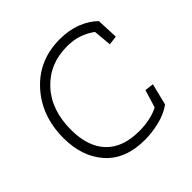

<svg xmlns="http://www.w3.org/2000/svg" viewBox="-172 -814 978 978"><g transform="rotate(-45 316.5 -325.0)"><path d="M535 -45Q494 -16 440 -3Q386 10 335 10Q196 10 122 -73Q48 -156 48 -290Q48 -449 144 -554.5Q240 -660 391 -660Q458 -660 510.5 -639Q563 -618 597 -584L602 -467L553 -461L544 -559Q514 -581 477.5 -594.5Q441 -608 391 -608Q265 -608 185 -522Q105 -436 105 -293Q105 -172 166.5 -107Q228 -42 347 -42Q427 -42 487 -72L516 -168L564 -162Z"/></g></svg>

Font: Zilla Slab Light
Style: Italic
Weight: 300
Italic angle: -6°
Designer: Typotheque.com
Foundry: Typotheque type foundry
Version: Version 1.1; 2017; ttfautohint (v1.6)